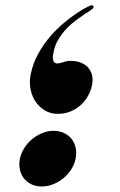

<svg xmlns="http://www.w3.org/2000/svg" viewBox="-20 -733 451 724"><path d="M265.1 -134.8Q260.7 -112.8 248.3 -93.8Q235.8 -74.7 218.5 -60.5Q201.2 -46.4 180.2 -38.1Q159.2 -29.8 137.7 -29.8Q115.7 -29.8 98.4 -38.1Q81.1 -46.4 70.1 -60.5Q59.1 -74.7 54.9 -93.8Q50.8 -112.8 55.2 -134.8Q59.6 -156.2 72 -175.5Q84.5 -194.8 101.8 -209Q119.1 -223.1 139.9 -231.4Q160.6 -239.7 182.6 -239.7Q204.1 -239.7 221.4 -231.4Q238.8 -223.1 250 -209Q261.2 -194.8 265.4 -175.5Q269.5 -156.2 265.1 -134.8ZM326.7 -410.6Q322.3 -389.6 311.3 -370.4Q300.3 -351.1 283.7 -336.2Q267.1 -321.3 245.4 -312.5Q223.6 -303.7 197.3 -303.7Q170.9 -303.7 149.4 -316.4Q127.9 -329.1 114 -349.9Q100.1 -370.6 95 -397.9Q89.8 -425.3 96.2 -454.6Q105 -496.1 124.8 -531.5Q144.5 -566.9 169.2 -595.5Q193.8 -624 220.5 -646.2Q247.1 -668.5 269.5 -683.3Q292 -698.2 307.4 -705.8Q322.8 -713.4 325.2 -713.4Q330.6 -713.4 331.8 -710.7Q333 -708 332.5 -705.6Q332 -702.6 328.9 -699.7Q325.7 -696.8 319.3 -692.6Q313 -688.5 303 -682.1Q293 -675.8 278.8 -665.5Q264.2 -655.3 249 -642.3Q233.9 -629.4 220.7 -613.5Q207.5 -597.7 197.3 -579.3Q187 -561 182.6 -539.6Q177.2 -516.1 180.9 -504.9Q184.6 -493.7 195.3 -493.7Q205.1 -493.7 218.3 -498.5Q231.4 -503.4 245.6 -503.4Q270.5 -503.4 287.8 -495.6Q305.2 -487.8 315.2 -474.6Q325.2 -461.4 327.9 -444.8Q330.6 -428.2 326.7 -410.6Z"/></svg>

Font: XB Zar
Style: Bold Italic
Weight: 700
Italic angle: -12°
Designer: Behnam
Foundry: Irmug
Version: Version 8.005 2009